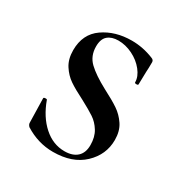

<svg xmlns="http://www.w3.org/2000/svg" viewBox="-107 -482 552 578"><g transform="rotate(30 169.0 -193.5)"><path d="M193 -231Q228 -213 248 -199.5Q268 -186 282 -165Q296 -144 296 -113Q296 -62 257.5 -25.5Q219 11 152 11Q100 11 54 -18Q48 -24 48 -30L46 -114Q46 -117 51.5 -117.5Q57 -118 58 -116Q76 -66 108.5 -37Q141 -8 181 -8Q209 -8 224.5 -22Q240 -36 240 -63Q240 -91 228 -110.5Q216 -130 198.5 -141.5Q181 -153 151 -169Q117 -186 98 -199Q79 -212 65.5 -233Q52 -254 52 -285Q52 -341 93 -369.5Q134 -398 191 -398Q230 -398 267 -383Q276 -380 276 -372Q276 -350 275 -338L274 -294Q274 -291 268 -291Q262 -291 262 -294Q262 -314 246 -334Q230 -354 205.5 -366Q181 -378 156 -378Q133 -378 119.5 -366.5Q106 -355 106 -329Q106 -296 128 -275Q150 -254 193 -231Z"/></g></svg>

Font: Cormorant Garamond Medium
Style: Regular
Weight: 500
Designer: Christian Thalmann (Catharsis Fonts)
Foundry: Catharsis Fonts
Version: Version 4.000